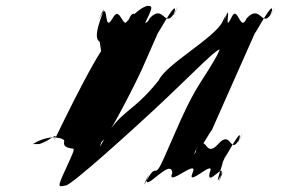

<svg xmlns="http://www.w3.org/2000/svg" viewBox="-20 -644 955 653"><path d="M500 -267C626 -384 709 -472 727 -476C704 -423 756 -526 729 -475C668 -363 653 -366 592 -230C569 -177 560 -158 537 -105C502 -26 516 -98 479 -31C451 20 502 -86 479 -33C473 8 562 -109 566 -56C543 -3 658 -109 635 -56C612 -3 716 -109 693 -56C681 -3 752 -102 730 -44C709 10 755 -94 728 -42C703 5 752 -124 733 -82C733 -82 770 -166 747 -113C733 -82 804 -218 795 -176C772 -123 823 -225 796 -174C761 -109 769 -207 722 -154C675 -101 684 -199 649 -133C622 -82 670 -188 647 -135C639 -93 712 -227 698 -196L848 -534C836 -507 911 -649 905 -608C882 -555 935 -656 907 -605C870 -538 869 -635 819 -582C796 -529 789 -635 766 -582C739 -529 770 -637 746 -587C723 -534 772 -642 749 -589C726 -533 764 -627 737 -571C714 -518 543 -424 520 -371C428 -255 390 -273 329 -161C302 -110 349 -216 326 -163C344 -167 449 -377 462 -407L518 -534C505 -507 581 -649 575 -608C552 -555 604 -656 576 -605C539 -538 539 -635 489 -582C466 -529 443 -635 420 -582C397 -529 391 -633 363 -582C332 -527 350 -642 325 -594C298 -542 349 -650 328 -596C306 -537 304 -512 319 -502L324 -470C314 -448 306 -418 291 -408C305 -408 305 -411 312 -427C334 -453 370 -462 378 -462C386 -462 425 -473 468 -555C502 -622 500 -624 481 -624C447 -614 423 -581 353 -510C298 -454 143 -118 166 -171C178 -198 152 -166 114 -154H92C110 -166 138 -177 165 -177C151 -177 205 -177 198 -161C195 -145 209 -142 223 -139C237 -139 233 -135 202 -66C171 0 181 -10 203 -13C223 -13 443 -214 500 -267Z"/></svg>

Font: Hussar Przerywany
Style: Obl
Weight: 400
Foundry: Cannot Into Space Fonts
Version: Version 0.982